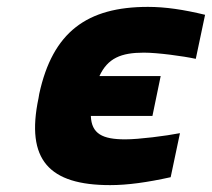

<svg xmlns="http://www.w3.org/2000/svg" viewBox="-20 -529 616 558"><path d="M94 -256 92 -244C54 -64 123 9 300 9C351 9 408 1 476 -14L503 -142C462 -134 384 -124 344 -124C278 -124 246 -140 244 -192H423L447 -308H269C293 -360 332 -376 398 -376C438 -376 512 -366 549 -358L576 -486C514 -501 461 -509 410 -509C233 -509 133 -436 94 -256Z"/></svg>

Font: LT Wave Text Black Italic
Style: Regular
Weight: 900
Designer: Daniel Lyons
Version: Version 2.5 (Glyphs App)